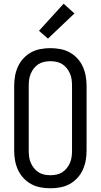

<svg xmlns="http://www.w3.org/2000/svg" viewBox="-20 -1001 540 1029"><path d="M250 8Q223 8 196.5 3Q170 -2 147 -14.5Q124 -27 105.5 -47Q87 -67 76 -91.5Q65 -116 60.5 -142Q56 -168 56 -195V-540Q56 -567 60.5 -593Q65 -619 76 -643.5Q87 -668 105.5 -688Q124 -708 147 -720.5Q170 -733 196.5 -738Q223 -743 250 -743Q277 -743 303.5 -738Q330 -733 353 -720.5Q376 -708 394.5 -688Q413 -668 424 -643.5Q435 -619 439.5 -593Q444 -567 444 -540V-195Q444 -168 439.5 -142Q435 -116 424 -91.5Q413 -67 394.5 -47Q376 -27 353 -14.5Q330 -2 303.5 3Q277 8 250 8ZM250 -62Q267 -62 283.5 -65.5Q300 -69 314 -78Q328 -87 338.5 -100.5Q349 -114 355.5 -129.5Q362 -145 364 -161.5Q366 -178 366 -195V-540Q366 -557 364 -573.5Q362 -590 355.5 -605.5Q349 -621 338.5 -634.5Q328 -648 314 -657Q300 -666 283.5 -669.5Q267 -673 250 -673Q233 -673 216.5 -669.5Q200 -666 186 -657Q172 -648 161.5 -634.5Q151 -621 144.5 -605.5Q138 -590 136 -573.5Q134 -557 134 -540V-195Q134 -178 136 -161.5Q138 -145 144.5 -129.5Q151 -114 161.5 -100.5Q172 -87 186 -78Q200 -69 216.5 -65.5Q233 -62 250 -62ZM237 -794 189 -836 321 -981 379 -929Z"/></svg>

Font: Iosevka www.saffi
Style: Regular
Weight: 400
Monospace: yes
Designer: Belleve Invis
Foundry: Belleve Invis
Version: Version 22.0.2; ttfautohint (v1.8.3)